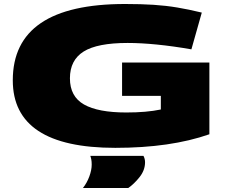

<svg xmlns="http://www.w3.org/2000/svg" viewBox="-20 -730 1132 961"><path d="M44 -328Q44 -710 606 -710Q687 -710 748.5 -706Q810 -702 867 -692.5Q924 -683 990 -667L938 -483Q846 -499 765.5 -507Q685 -515 619 -515Q467 -515 398.5 -472Q330 -429 330 -338Q330 -247 400.5 -207Q471 -167 612 -167Q714 -167 785 -182V-250H591V-417H1028V-58Q834 10 557 10Q44 10 44 -328ZM395 211Q415 186 427 153.5Q439 121 439 94Q439 79 437 68.5Q435 58 432 50H698Q706 65 706 82Q706 122 678.5 156.5Q651 191 622 211Z"/></svg>

Font: Georama Extra Expanded ExtraBold
Style: Regular
Weight: 800
Width: 8
Designer: Jean-Baptiste Levee
Foundry: Production Type
Version: Version 1.000